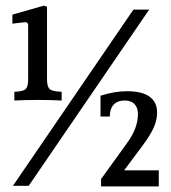

<svg xmlns="http://www.w3.org/2000/svg" viewBox="-20 -660 608 682"><path d="M147 -636V-379Q147 -352 156.5 -343.5Q166 -335 199 -334V-303Q161 -305 115 -305Q70 -305 31 -303V-334Q62 -335 71 -343.5Q80 -352 80 -379V-571Q80 -576 76.5 -579Q73 -582 67 -581L24 -576V-608L136 -640ZM82 0H26L454 -626H510ZM538 -261Q538 -232 525 -204.5Q512 -177 488 -145L421 -55H544V2H339V-24L430 -150Q470 -204 470 -255Q470 -277 458 -290Q446 -303 422 -303Q398 -303 384 -288.5Q370 -274 370 -246H337V-320Q387 -336 431 -336Q485 -336 511.5 -316.5Q538 -297 538 -261Z"/></svg>

Font: Gupter Medium
Style: Regular
Weight: 500
Designer: Octavio Pardo
Version: Version 1.000